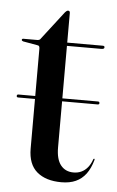

<svg xmlns="http://www.w3.org/2000/svg" viewBox="-45 -569 375 614"><g transform="rotate(5 142.5 -262.0)"><path d="M9 -250.5Q9 -253 10.2 -254.2Q11.5 -255.5 14 -255.5H269.5Q274.5 -255.5 274.5 -250.5Q274.5 -248.5 273.2 -247.2Q272 -246 269.5 -246H14Q9 -246 9 -250.5ZM60 -418 14.5 -426Q11.5 -427 10.5 -428Q9.5 -429 9.5 -431Q9.5 -432.5 10.8 -433.5Q12 -434.5 13.5 -434.5H58.5Q63 -434.5 65.8 -436Q68.5 -437.5 70.5 -441L139.5 -530.5Q142 -533 144.2 -534.8Q146.5 -536.5 149 -536.5Q152 -536.5 153.5 -534.8Q155 -533 155 -529.5V-98Q155 -60 170 -41.2Q185 -22.5 211 -22.5Q225 -22.5 236.2 -27.8Q247.5 -33 256.2 -43.5Q265 -54 270.5 -70Q271.5 -72.5 273.5 -72Q275.5 -71.5 274.5 -68Q267 -41 253.8 -23.2Q240.5 -5.5 221.2 3.2Q202 12 175 12Q125 12 96.5 -12.2Q68 -36.5 68 -87V-407Q68 -412 66.5 -414.8Q65 -417.5 60 -418ZM125 -424 127 -434.5H269Q272.5 -434.5 273.8 -433.2Q275 -432 275 -429.5Q275 -427 272.8 -425.5Q270.5 -424 265.5 -424Z"/></g></svg>

Font: Fraunces 96pt
Style: Regular
Weight: 400
Version: Version 1.000;[b76b70a41]